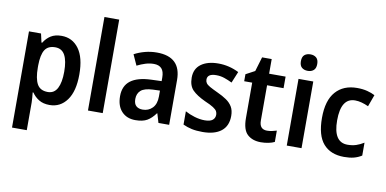

<svg xmlns="http://www.w3.org/2000/svg" viewBox="-88 -1080 3091 1537"><g transform="rotate(10 1457.5 -311.0)"><path d="M338 -603Q426 -603 478.5 -532Q531 -461 531 -323Q531 -186 478 -113.5Q425 -41 338 -41Q286 -41 251 -62.5Q216 -84 194 -117H188Q190 -95 192 -73.5Q194 -52 194 -36V189H74V-593H172L188 -522H194Q217 -560 251.5 -581.5Q286 -603 338 -603ZM304 -504Q245 -504 220 -464Q195 -424 194 -339V-320Q194 -231 219 -186Q244 -141 306 -141Q358 -141 383 -188.5Q408 -236 408 -323Q408 -412 383 -458Q358 -504 304 -504Z M769 -51H649V-811H769Z M1113 -604Q1309 -604 1309 -415V-51H1222L1200 -125H1197Q1166 -82 1130.5 -61.5Q1095 -41 1035 -41Q965 -41 923.5 -85.5Q882 -130 882 -209Q882 -293 938 -335.5Q994 -378 1105 -382L1189 -385V-414Q1189 -464 1167.5 -487Q1146 -510 1105 -510Q1070 -510 1036.5 -499.5Q1003 -489 969 -472L930 -558Q969 -579 1016 -591.5Q1063 -604 1113 -604ZM1132 -306Q1063 -303 1034.5 -277.5Q1006 -252 1006 -208Q1006 -169 1025.5 -151.5Q1045 -134 1078 -134Q1126 -134 1157.5 -166.5Q1189 -199 1189 -260V-308Z M1786 -207Q1786 -125 1732.5 -83Q1679 -41 1581 -41Q1531 -41 1493.5 -49Q1456 -57 1422 -73V-181Q1456 -162 1499 -149Q1542 -136 1582 -136Q1626 -136 1646 -152Q1666 -168 1666 -196Q1666 -211 1659 -224Q1652 -237 1629 -252Q1606 -267 1559 -287Q1490 -319 1455.5 -354Q1421 -389 1421 -455Q1421 -527 1473 -565Q1525 -603 1613 -603Q1700 -603 1780 -563L1742 -471Q1709 -487 1678 -497.5Q1647 -508 1612 -508Q1540 -508 1540 -460Q1540 -444 1548.5 -431.5Q1557 -419 1580 -406Q1603 -393 1646 -373Q1688 -354 1719.5 -332.5Q1751 -311 1768.5 -281.5Q1786 -252 1786 -207Z M2088 -141Q2108 -141 2127.5 -145Q2147 -149 2166 -155V-63Q2146 -53 2116.5 -47Q2087 -41 2055 -41Q1987 -41 1946 -78.5Q1905 -116 1905 -211V-499H1840V-556L1913 -595L1948 -712H2026V-593H2160V-499H2026V-212Q2026 -141 2088 -141Z M2326 -803Q2355 -803 2373.5 -787Q2392 -771 2392 -736Q2392 -701 2373.5 -685Q2355 -669 2326 -669Q2296 -669 2277.5 -685Q2259 -701 2259 -736Q2259 -772 2277.5 -787.5Q2296 -803 2326 -803ZM2385 -593V-51H2265V-593Z M2732 -41Q2622 -41 2563 -108.5Q2504 -176 2504 -319Q2504 -461 2567 -532Q2630 -603 2740 -603Q2787 -603 2823.5 -593.5Q2860 -584 2886 -570L2851 -474Q2823 -487 2795.5 -494.5Q2768 -502 2742 -502Q2627 -502 2627 -320Q2627 -142 2742 -142Q2781 -142 2812.5 -152.5Q2844 -163 2874 -182V-77Q2844 -58 2810.5 -49.5Q2777 -41 2732 -41Z"/></g></svg>

Font: Noto Sans Tamil UI SemiCondensed SemiBold
Style: Regular
Weight: 600
Width: 4
Designer: Jelle Bosma - Monotype Design Team
Foundry: Monotype Imaging Inc.
Version: Version 2.004; ttfautohint (v1.8.4.7-5d5b)